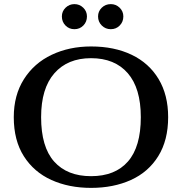

<svg xmlns="http://www.w3.org/2000/svg" viewBox="-20 -904 885 934"><path d="M47 -334Q47 -441 96.5 -519Q146 -597 231.5 -637.5Q317 -678 423 -678Q536 -678 620.5 -637.5Q705 -597 751.5 -519.5Q798 -442 798 -334Q798 -222 750 -144.5Q702 -67 617 -28.5Q532 10 423 10Q315 10 230 -28.5Q145 -67 96 -144Q47 -221 47 -334ZM423 -47Q540 -47 602.5 -118.5Q665 -190 665 -334Q665 -475 601.5 -548Q538 -621 423 -621Q309 -621 244.5 -547.5Q180 -474 180 -334Q180 -189 243.5 -118Q307 -47 423 -47ZM281 -824Q281 -849 299 -866.5Q317 -884 342 -884Q367 -884 385 -866.5Q403 -849 403 -824Q403 -798 385.5 -780Q368 -762 342 -762Q316 -762 298.5 -780Q281 -798 281 -824ZM519 -884Q544 -884 562 -866.5Q580 -849 580 -824Q580 -798 562.5 -780Q545 -762 519 -762Q493 -762 475 -780Q457 -798 457 -824Q457 -849 475 -866.5Q493 -884 519 -884Z"/></svg>

Font: Raigarh Medium
Style: Regular
Weight: 500
Designer: jaikishan Patel
Foundry: MagicType
Version: Version 1.000